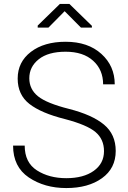

<svg xmlns="http://www.w3.org/2000/svg" viewBox="-20 -930 641 960"><path d="M500 -174.3Q500 -233.9 457.5 -269.8Q415 -305.7 305.2 -334.5Q186 -364.3 127.2 -410.2Q68.4 -456.1 68.4 -537.1Q68.4 -620.1 134.5 -670.7Q200.7 -721.2 308.1 -721.2Q419.9 -721.2 486.8 -660.6Q553.7 -600.1 553.7 -508.3H495.6Q495.6 -581.1 445.8 -626.2Q396 -671.4 308.1 -671.4Q221.2 -671.4 173.8 -633.8Q126.5 -596.2 126.5 -538.6Q126.5 -483.9 169.9 -448.7Q213.4 -413.6 324.2 -385.7Q440.9 -356 499.8 -307.1Q558.6 -258.3 558.6 -175.3Q558.6 -88.4 490 -39.1Q421.4 10.3 311.5 10.3Q202.6 10.3 124 -42.7Q45.4 -95.7 45.4 -202.1H103.5Q103.5 -117.2 164.6 -78.1Q225.6 -39.1 311.5 -39.1Q397.5 -39.1 448.7 -75.7Q500 -112.3 500 -174.3ZM439.5 -800.8V-792H384.8L303.2 -874L222.2 -792H168.5V-802.2L279.3 -910.2H327.1Z"/></svg>

Font: Franko
Style: Light
Weight: 300
Designer: Google
Version: Version 1.200310; 2013